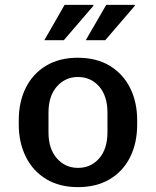

<svg xmlns="http://www.w3.org/2000/svg" viewBox="-20 -758 640 788"><path d="M300 10Q224 10 169.5 -23Q115 -56 86 -114.5Q57 -173 57 -247V-264Q57 -340 86 -398Q115 -456 169.5 -488.5Q224 -521 299 -521Q376 -521 430.5 -488Q485 -455 514 -397Q543 -339 543 -264V-247Q543 -171 514 -113Q485 -55 430.5 -22.5Q376 10 300 10ZM300 -69Q353 -69 387 -108Q421 -147 421 -215V-296Q421 -364 387 -403Q353 -442 300 -442Q248 -442 213.5 -403Q179 -364 179 -296V-215Q179 -147 213.5 -108Q248 -69 300 -69ZM332 -593 416 -738H533L534 -735L412 -593ZM162 -593 245 -738H362L364 -735L242 -593Z"/></svg>

Font: Chivo Mono Medium Medium
Style: Regular
Weight: 500
Monospace: yes
Version: Version 1.008